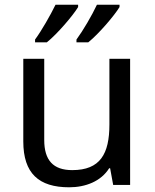

<svg xmlns="http://www.w3.org/2000/svg" viewBox="-20 -786 658 816"><path d="M488 -756V-766H392C371 -721 333 -656 305 -618V-606H355C400 -642 467 -721 488 -756ZM312 -756V-766H216C194 -721 157 -656 129 -618V-606H179C224 -642 291 -721 312 -756ZM533 -536H445V-257C445 -132 406 -63 287 -63C206 -63 168 -105 168 -191V-536H79V-185C79 -49 145 10 274 10C343 10 409 -15 444 -71H448L461 0H533Z"/></svg>

Font: Noto Sans Hebrew Droid
Style: Bold
Weight: 700
Designer: Monotype Design Team
Foundry: Monotype Imaging Inc.
Version: Version 1.100